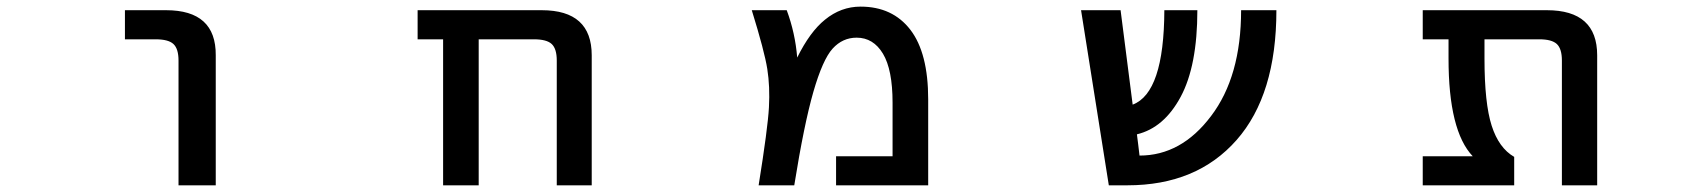

<svg xmlns="http://www.w3.org/2000/svg" viewBox="-20 -553 5040 574"><path d="M353.5 -435.5V-522.5H476.6Q626 -522.5 625 -387.7V1H513.7V-372.1Q513.7 -407.2 498.5 -421.4Q483.4 -435.5 445.3 -435.5Z M1644.5 -372.1Q1644.5 -407.2 1629.4 -421.4Q1614.3 -435.5 1576.2 -435.5H1411.1V1H1304.7V-435.5H1228.5V-522.5H1599.6Q1749 -522.5 1749 -387.7V1H1644.5Z M2363.3 -380.9Q2401.4 -458 2446.3 -494.1Q2494.1 -533.2 2552.7 -533.2Q2648.4 -533.2 2701.7 -463.9Q2754.9 -394.5 2754.9 -255.9V1H2479.5V-85.9H2648.4V-246.1Q2648.4 -344.7 2619.6 -392.6Q2590.8 -440.4 2541 -440.4Q2499 -440.4 2469.2 -407.7Q2439.5 -375 2411.6 -278.3Q2383.8 -181.6 2354.5 1H2248Q2275.4 -169.9 2278.8 -231.9Q2282.2 -293.9 2273.9 -346.7Q2265.6 -399.4 2227.5 -522.5H2332Q2357.4 -454.1 2363.3 -380.9Z M3795.9 -522.5Q3795.9 -269.5 3676.8 -134.3Q3557.6 1 3350.6 1H3294.9L3211.9 -522.5H3330.1L3366.2 -240.2Q3460 -275.4 3460.9 -522.5H3559.6Q3559.6 -356.4 3509.8 -263.7Q3460 -170.9 3378.9 -151.4Q3379.9 -144.5 3382.8 -120.6Q3385.7 -96.7 3386.7 -87.9Q3511.7 -87.9 3600.6 -206.1Q3690.4 -324.2 3690.4 -522.5Z M4418 -435.5V-377.9Q4418 -244.1 4439.5 -177.2Q4460.9 -110.4 4506.8 -84V1H4233.4V-85.9H4382.8Q4310.5 -162.1 4310.5 -377.9V-435.5H4233.4V-522.5H4604.5Q4754.9 -522.5 4754.9 -387.7V1H4649.4V-372.1Q4649.4 -407.2 4634.3 -421.4Q4619.1 -435.5 4582 -435.5Z"/></svg>

Font: GenEi Gothic M SemiBold
Style: Regular
Weight: 500
Designer: o_tamon (Modified); [Source Han Sans]
Ryoko NISHIZUKA  (kana & ideographs); Paul D. Hunt (Latin, Greek & Cyrillic); Wenl
Version: Version 1.1a;Original Version 1.004